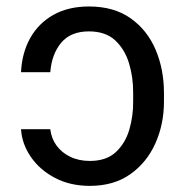

<svg xmlns="http://www.w3.org/2000/svg" viewBox="-20 -573 580 602"><path d="M45.9 -168H137.7Q140.6 -140.1 156.7 -117.4Q172.9 -94.7 200 -81.5Q227.1 -68.4 261.7 -68.4Q313.5 -68.4 343.3 -96.2Q373 -124 385.5 -166.7Q397.9 -209.5 397.5 -253.9V-281.2Q397.9 -329.6 384.8 -373.8Q371.6 -418 341.3 -446.3Q311 -474.6 258.8 -474.6Q201.7 -474.6 171.9 -439Q142.1 -403.3 137.7 -346.7H45.9Q48.8 -407.2 74.7 -453.6Q100.6 -500 147.5 -526.4Q194.3 -552.7 258.8 -552.7Q337.4 -552.7 389.6 -515.6Q441.9 -478.5 468 -417Q494.1 -355.5 494.1 -281.2V-253.9Q494.1 -184.1 467.3 -123.8Q440.4 -63.5 388.7 -26.9Q336.9 9.8 261.7 9.8Q199.7 9.8 152.1 -15.4Q104.5 -40.5 76.7 -81.1Q48.8 -121.6 45.9 -168Z"/></svg>

Font: Inter
Style: Regular
Weight: 400
Designer: Rasmus Andersson
Foundry: rsms
Version: Version 4.000;git-8c9346024